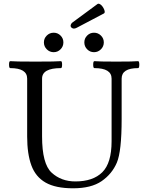

<svg xmlns="http://www.w3.org/2000/svg" viewBox="-20 -992 771 1025"><path d="M28.3 0ZM535.2 -920.4 389.6 -843.8Q381.3 -839.4 374.5 -839.4Q368.7 -839.4 362.8 -843.5Q356.9 -847.7 356.9 -854Q356.9 -858.9 360.1 -864.5Q363.3 -870.1 368.2 -873L500 -970.2Q502.4 -972.2 505.9 -972.2Q510.3 -972.2 516.1 -968.3Q522 -964.4 527.3 -957Q532.7 -949.7 535.9 -941.7Q539.1 -933.6 539.1 -928.7Q539.1 -925.8 538.1 -923.6Q537.1 -921.4 535.2 -920.4ZM318.4 -765.6Q318.4 -744.1 303.2 -728.8Q288.1 -713.4 266.6 -713.4Q245.1 -713.4 229.7 -728.8Q214.4 -744.1 214.4 -765.6Q214.4 -787.1 229.7 -802.2Q245.1 -817.4 266.6 -817.4Q288.1 -817.4 303.2 -802.2Q318.4 -787.1 318.4 -765.6ZM534.2 -765.6Q534.2 -744.1 518.8 -728.8Q503.4 -713.4 481.9 -713.4Q460.4 -713.4 445.3 -728.8Q430.2 -744.1 430.2 -765.6Q430.2 -787.1 445.3 -802.2Q460.4 -817.4 481.9 -817.4Q503.4 -817.4 518.8 -802.2Q534.2 -787.1 534.2 -765.6ZM125 -263.2V-572.3Q125 -628.4 34.7 -628.4Q28.3 -628.4 28.3 -647Q28.3 -665.5 34.7 -665.5Q56.2 -663.1 169.4 -663.1Q282.7 -663.1 305.2 -665.5Q311.5 -665.5 311.5 -647Q311.5 -628.4 305.2 -628.4Q204.6 -628.4 204.6 -572.3V-264.2Q204.6 -117.2 255.6 -70.3Q306.6 -23.4 382.3 -23.4Q476.6 -23.4 526.1 -72.5Q575.7 -121.6 575.7 -237.8V-572.3Q575.7 -628.4 483.9 -628.4Q477.5 -628.4 477.5 -647Q477.5 -665.5 483.9 -665.5Q505.9 -663.1 600.6 -663.1Q695.3 -663.1 717.3 -665.5Q723.6 -665.5 723.6 -647Q723.6 -628.4 717.3 -628.4Q629.4 -628.4 629.4 -572.3V-356Q629.4 -184.1 603.8 -123.8Q578.1 -63.5 522.7 -25.1Q467.3 13.2 370.1 13.2Q276.9 13.2 223.4 -17.3Q169.9 -47.9 147.5 -109.1Q125 -170.4 125 -263.2Z"/></svg>

Font: Junicode
Style: Regular
Weight: 400
Designer: Peter S. Baker
Foundry: Briery Creek Software
Version: Version 0.7.2